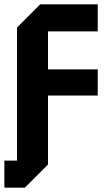

<svg xmlns="http://www.w3.org/2000/svg" viewBox="-42 -720 488 880"><path d="M-22 140V16H36V-594L142 -700H406V-576H178V-402H406V-282H178V34L72 140Z"/></svg>

Font: Tektur SemiBold
Style: Regular
Weight: 600
Designer: Adam Jagosz
Foundry: Adam Jagosz
Version: Version 1.005;gftools[0.9.30]